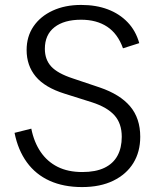

<svg xmlns="http://www.w3.org/2000/svg" viewBox="-20 -742 629 779"><path d="M313 17Q238 17 181.5 -8.5Q125 -34 89 -83.5Q53 -133 39 -203L107 -220Q118 -165 145 -125.5Q172 -86 214 -65Q256 -44 314 -44Q368 -44 403.5 -61Q439 -78 456.5 -110Q474 -142 474 -187Q474 -241 444.5 -274Q415 -307 353 -327L242 -362Q162 -387 125 -431.5Q88 -476 88 -539Q88 -594 116 -635Q144 -676 194 -699Q244 -722 309 -722Q370 -722 417.5 -704Q465 -686 498 -651.5Q531 -617 545 -567L479 -546Q458 -605 415 -633.5Q372 -662 309 -662Q240 -662 201 -631.5Q162 -601 162 -544Q162 -500 188 -472Q214 -444 275 -424L385 -387Q467 -359 508 -310.5Q549 -262 549 -187Q549 -126 521 -80.5Q493 -35 440 -9Q387 17 313 17Z"/></svg>

Font: TikTok Sans 24pt Light
Style: Regular
Weight: 300
Version: Version 4.000